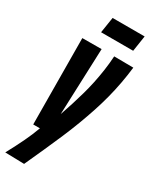

<svg xmlns="http://www.w3.org/2000/svg" viewBox="-251 -785 851 1056"><g transform="rotate(30 174.5 -256.5)"><path d="M240.8 -547 362.8 -545.8Q356.6 -493 347.2 -442.1Q337.8 -391.2 324.7 -340.7Q311.6 -290.2 294.9 -239.6Q278.2 -189 258.3 -136.1Q238.4 -83.2 214.6 -27.7Q190.8 27.8 164 87.6Q137.2 147.4 107.2 213L-14 210Q19.8 147.6 43.6 97.7Q67.4 47.8 84.8 0H42.2L38.6 -546.4L160.8 -547L144.6 -124.8Q159.2 -166.8 172.1 -207.6Q185 -248.4 196.2 -288.4Q207.4 -328.4 216.2 -369.9Q225 -411.4 231.4 -455.4Q237.8 -499.4 240.8 -547ZM111.9 -625.8 127.5 -725.6H330.9L315.7 -625.8Z"/></g></svg>

Font: Georama
Style: Italic
Weight: 400
Width: 2
Italic angle: -9°
Designer: Jean-Baptiste Levee
Foundry: Production Type
Version: Version 1.000